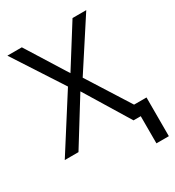

<svg xmlns="http://www.w3.org/2000/svg" viewBox="-211 -839 1052 1151"><g transform="rotate(-30 315.5 -263.0)"><path d="M530 188V0H480L291 -310L99 0H4L241 -372L19 -714H119L294 -434L470 -714H565L344 -374L530 -80H616V188Z"/></g></svg>

Font: Noto Sans Historical
Style: Regular
Weight: 400
Designer: Monotype Design Team
Foundry: Monotype Imaging Inc.
Version: Version 2.013; ttfautohint (v1.8.4.7-5d5b)